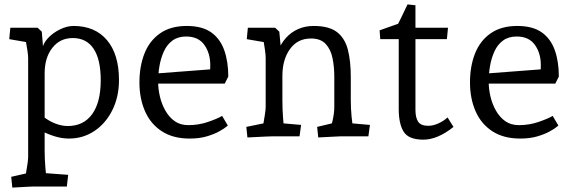

<svg xmlns="http://www.w3.org/2000/svg" viewBox="-20 -620 2608 873"><path d="M36 233 31 184 132 161 92 199Q94 191 97.5 171Q101 151 104.5 128.5Q108 106 108 94V-356Q108 -369 104.5 -391.5Q101 -414 97 -436.5Q93 -459 91 -469L132 -423L22 -442L27 -494H151L170 -476L178 -379L172 -395Q175 -422 198 -446.5Q221 -471 253 -486.5Q285 -502 314 -502Q412 -502 466.5 -437.5Q521 -373 521 -256Q521 -180 491 -119.5Q461 -59 409.5 -24.5Q358 10 293 10Q263 10 231 0.5Q199 -9 168 -25L169 -96Q199 -71 229.5 -59Q260 -47 288 -47Q360 -47 399 -101Q438 -155 438 -255Q438 -350 405.5 -398.5Q373 -447 311 -447Q253 -447 218 -402.5Q183 -358 183 -286V64Q183 103 186.5 144Q190 185 193 203L156 165L290 175L284 228H135Q125 228 108.5 229Q92 230 73 231Q54 232 36 233Z M842 10Q767 10 716 -23Q665 -56 639.5 -114Q614 -172 614 -245Q614 -319 637 -377Q660 -435 708 -468.5Q756 -502 829 -502Q899 -502 940 -473Q981 -444 999.5 -392Q1018 -340 1018 -272L1002 -240H678V-285L967 -307L935 -272Q935 -285 935.5 -297.5Q936 -310 936 -325Q936 -378 909 -416Q882 -454 826 -454Q789 -454 764 -435.5Q739 -417 725 -386Q711 -355 705 -319.5Q699 -284 699 -249Q699 -216 707 -181.5Q715 -147 732 -117Q749 -87 774.5 -69Q800 -51 836 -51Q883 -51 925.5 -65.5Q968 -80 990 -93L1016 -49Q1019 -52 1009 -43.5Q999 -35 976.5 -22.5Q954 -10 920.5 0Q887 10 842 10Z M1105 5 1100 -43 1212 -66 1172 -29Q1174 -37 1177.5 -57Q1181 -77 1184.5 -99.5Q1188 -122 1188 -134V-356Q1188 -369 1185 -391.5Q1182 -414 1178 -436.5Q1174 -459 1172 -469L1212 -423L1102 -442L1107 -494H1231L1250 -476L1264 -326L1242 -384Q1257 -422 1280.5 -448Q1304 -474 1336 -488Q1368 -502 1406 -502Q1477 -502 1513 -473.5Q1549 -445 1562 -393Q1575 -341 1575 -271V-164Q1575 -127 1578.5 -91Q1582 -55 1585 -35L1549 -62L1662 -52L1655 0H1527Q1523 0 1505 1Q1487 2 1465.5 3Q1444 4 1427 5L1422 -43L1522 -67L1485 -44Q1488 -54 1491.5 -68.5Q1495 -83 1497.5 -100Q1500 -117 1500 -134V-272Q1500 -316 1492 -355.5Q1484 -395 1461 -420Q1438 -445 1394 -445Q1333 -445 1298.5 -397Q1264 -349 1264 -275V-164Q1264 -125 1267 -84Q1270 -43 1273 -25L1236 -62L1349 -52L1342 0H1215Q1205 0 1186 1Q1167 2 1145.5 3Q1124 4 1105 5Z M1905 15Q1838 15 1815.5 -21Q1793 -57 1793 -124V-475L1825 -442H1709L1706 -482Q1719 -487 1738 -493.5Q1757 -500 1776.5 -507Q1796 -514 1808 -518L1774 -485Q1779 -491 1787.5 -506.5Q1796 -522 1805 -541.5Q1814 -561 1822 -577Q1830 -593 1833 -600L1869 -596V-120Q1869 -86 1881 -67Q1893 -48 1927 -48Q1949 -48 1972.5 -58.5Q1996 -69 2015 -86L2042 -43Q2006 -14 1971.5 0.5Q1937 15 1905 15ZM1852 -442V-494H2017L2012 -442Z M2345 10Q2270 10 2219 -23Q2168 -56 2142.5 -114Q2117 -172 2117 -245Q2117 -319 2140 -377Q2163 -435 2211 -468.5Q2259 -502 2332 -502Q2402 -502 2443 -473Q2484 -444 2502.5 -392Q2521 -340 2521 -272L2505 -240H2181V-285L2470 -307L2438 -272Q2438 -285 2438.5 -297.5Q2439 -310 2439 -325Q2439 -378 2412 -416Q2385 -454 2329 -454Q2292 -454 2267 -435.5Q2242 -417 2228 -386Q2214 -355 2208 -319.5Q2202 -284 2202 -249Q2202 -216 2210 -181.5Q2218 -147 2235 -117Q2252 -87 2277.5 -69Q2303 -51 2339 -51Q2386 -51 2428.5 -65.5Q2471 -80 2493 -93L2519 -49Q2522 -52 2512 -43.5Q2502 -35 2479.5 -22.5Q2457 -10 2423.5 0Q2390 10 2345 10Z"/></svg>

Font: Andada Pro
Style: Regular
Weight: 400
Designer: Carolina Giovagnoli
Foundry: Huerta Tipografica
Version: Version 3.003